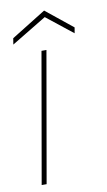

<svg xmlns="http://www.w3.org/2000/svg" viewBox="-80 -723 424 764"><g transform="rotate(-10 131.5 -341.0)"><path d="M25 0 117 -526H137L45 0ZM11 -570 15 -595 155 -682 263 -595 259 -572 153 -656Z"/></g></svg>

Font: DM Sans 9pt Thin
Style: Italic
Weight: 250
Italic angle: -10°
Version: Version 4.004;gftools[0.9.30]